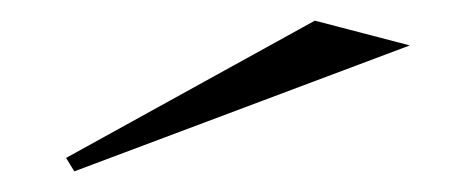

<svg xmlns="http://www.w3.org/2000/svg" viewBox="-20 -747 461 186"><path d="M52 -581 44 -594 285 -727 377 -703Z"/></svg>

Font: Kalnia Expanded Light
Style: Regular
Weight: 300
Width: 7
Designer: Frida Medrano
Foundry: Frida Medrano
Version: Version 1.105